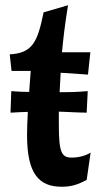

<svg xmlns="http://www.w3.org/2000/svg" viewBox="-20 -699 388 731"><path d="M24 -429H97L91 -349C71 -349 49 -350 23 -352L20 -270C45 -271 66 -273 86 -273C84 -239 83 -209 83 -184C83 -39 127 12 215 12C253 12 278 3 310 -14L325 -118C308 -107 281 -99 254 -99C215 -99 204 -116 204 -225V-274C244 -273 256 -271 310 -270L314 -352C263 -348 245 -348 207 -348L211 -422L315 -415L324 -500H216C221 -553 227 -606 239 -679L146 -652C123 -539 104 -497 17 -492Z"/></svg>

Font: CantoraOne
Style: Regular
Weight: 400
Designer: Pablo Impallari, Rodrigo Fuenzalida
Foundry: Pablo Impallari
Version: Version 1.001